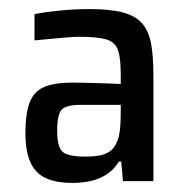

<svg xmlns="http://www.w3.org/2000/svg" viewBox="-20 -716 410 423"><path d="M140 -313Q104 -313 81 -323.5Q58 -334 47 -358.5Q36 -383 36 -423Q36 -465 45 -489.5Q54 -514 76.5 -524Q99 -534 139 -534Q152 -534 170.5 -533.5Q189 -533 209 -532.5Q229 -532 246 -531V-552Q246 -588 240 -605.5Q234 -623 214.5 -629Q195 -635 153 -635Q142 -635 126.5 -633.5Q111 -632 93 -630.5Q75 -629 56 -627V-685Q83 -690 114.5 -693Q146 -696 177 -696Q223 -696 251 -688.5Q279 -681 293.5 -664Q308 -647 313 -619Q318 -591 318 -550V-317H251L247 -360H242Q231 -342 214.5 -331.5Q198 -321 179 -317Q160 -313 140 -313ZM168 -371Q186 -371 199.5 -373.5Q213 -376 222.5 -383Q232 -390 237 -402Q242 -412 244 -428Q246 -444 246 -466V-485H158Q126 -485 116 -474.5Q106 -464 106 -428Q106 -393 117.5 -382Q129 -371 168 -371Z"/></svg>

Font: Saira SemiCondensed Medium
Style: Regular
Weight: 500
Width: 4
Designer: Hector Gatti with collaboration of the Omnibus-Type team
Foundry: Omnibus-Type
Version: Version 1.101